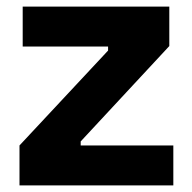

<svg xmlns="http://www.w3.org/2000/svg" viewBox="-20 -562 582 582"><path d="M39.1 0V-121.1L307.6 -408.7V-420.9H48.8V-542H493.2V-422.4L224.6 -133.3V-121.1H505.4V0Z"/></svg>

Font: Acari Sans Neue Black
Style: Regular
Weight: 900
Designer: Alfredo Marco Pradil
Foundry: Alfredo Marco Pradil
Version: Version 1.045;June 16, 2019;FontCreator 11.5.0.2425 64-bit; 